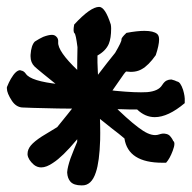

<svg xmlns="http://www.w3.org/2000/svg" viewBox="-71 -904 562 563"><path d="M214.8 -741.2Q214.8 -739.3 214.8 -737.3Q214.8 -734.4 214.8 -730.5Q213.9 -725.6 220.7 -597.7Q223.6 -531.2 222.7 -494.1Q220.7 -429.7 210 -398.4Q197.3 -359.4 168.9 -360.4Q168.9 -360.4 168 -360.4Q145.5 -360.4 135.7 -371.1Q127 -380.9 126 -397.5Q126 -398.4 126 -399.4Q127 -414.1 135.7 -439.5Q146.5 -467.8 155.3 -488.3Q156.2 -538.1 156.2 -582Q155.3 -627 155.3 -678.7Q155.3 -730.5 156.2 -765.6Q151.4 -803.7 147.5 -806.6Q142.6 -810.5 146.5 -832Q194.3 -883.8 219.7 -883.8Q219.7 -883.8 219.7 -883.8Q237.3 -883.8 253.9 -832Q254.9 -826.2 254.9 -820.3Q254.9 -792 248 -775.4Q239.3 -754.9 214.8 -741.2ZM331.1 -583Q330.1 -583 309.6 -583Q289.1 -584 251 -584Q221.7 -584 183.6 -585Q145.5 -585 98.6 -585.9Q4.9 -587.9 -6.8 -588.9Q-24.4 -590.8 -36.1 -608.4Q-50.8 -630.9 -50.8 -644.5Q-50.8 -646.5 -50.8 -648.4Q-44.9 -663.1 -39.1 -672.9Q-24.4 -698.2 -11.7 -698.2Q-10.7 -698.2 -9.8 -697.3Q-1 -696.3 4.9 -687.5Q19.5 -666 101.6 -657.2Q145.5 -652.3 192.4 -646.5Q215.8 -644.5 234.4 -641.6Q252.9 -639.6 267.6 -637.7Q328.1 -631.8 360.4 -633.8Q393.6 -636.7 404.3 -654.3Q411.1 -665 418 -668Q423.8 -670.9 431.6 -670.9Q435.5 -669.9 441.4 -668Q447.3 -665 448.2 -665Q458 -664.1 465.8 -640.6Q471.7 -621.1 470.7 -607.4Q470.7 -604.5 470.7 -601.6Q421.9 -560.5 382.8 -560.5Q354.5 -560.5 331.1 -583ZM298.8 -694.3Q297.9 -693.4 295.9 -691.4Q293.9 -689.5 292 -686.5Q289.1 -682.6 215.8 -577.1Q177.7 -522.5 153.3 -493.2Q112.3 -444.3 85 -426.8Q65.4 -413.1 49.8 -413.1Q38.1 -413.1 28.3 -420.9Q11.7 -435.5 9.8 -450.2Q9.8 -451.2 9.8 -453.1Q9.8 -465.8 19.5 -477.5Q29.3 -489.3 51.8 -503.9Q77.1 -519.5 96.7 -531.2Q127.9 -569.3 155.3 -604.5Q181.6 -639.6 213.9 -681.6Q245.1 -722.7 266.6 -749Q286.1 -782.2 285.2 -788.1Q284.2 -793 299.8 -807.6Q331.1 -813.5 352.5 -813.5Q378.9 -813.5 389.6 -804.7Q395.5 -799.8 395.5 -788.1Q395.5 -771.5 385.7 -742.2Q364.3 -711.9 344.7 -701.2Q326.2 -690.4 298.8 -694.3ZM293.9 -498Q293 -499 277.3 -511.7Q261.7 -523.4 231.4 -547.9Q208 -566.4 177.7 -589.8Q148.4 -613.3 111.3 -642.6Q38.1 -701.2 30.3 -709Q18.6 -720.7 18.6 -738.3Q18.6 -740.2 18.6 -743.2Q20.5 -771.5 31.2 -782.2Q44.9 -791 55.7 -795.9Q71.3 -801.8 81.1 -801.8Q88.9 -801.8 93.8 -796.9Q100.6 -791 99.6 -780.3Q97.7 -753.9 157.2 -697.3Q189.5 -666 222.7 -633.8Q240.2 -617.2 252.9 -603.5Q266.6 -590.8 277.3 -580.1Q321.3 -538.1 348.6 -520.5Q376 -502.9 395.5 -509.8Q407.2 -513.7 414.1 -511.7Q421.9 -510.7 426.8 -505.9Q429.7 -502.9 433.6 -497.1Q436.5 -492.2 436.5 -491.2Q440.4 -488.3 440.4 -482.4Q440.4 -474.6 435.5 -461.9Q426.8 -438.5 416 -426.8Q410.2 -426.8 405.3 -426.8Q304.7 -426.8 293.9 -498Z"/></svg>

Font: Tolkien Dwarf Runes
Style: Regular
Weight: 400
Version: Regular